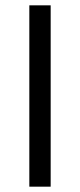

<svg xmlns="http://www.w3.org/2000/svg" viewBox="-20 -700 300 720"><path d="M90 0V-680H170V0Z"/></svg>

Font: Imprima
Style: Regular
Weight: 400
Designer: Eduardo Tunni
Foundry: Eduardo Tunni
Version: Version 1.002; ttfautohint (v1.8.4.7-5d5b);gftools[0.9.23]